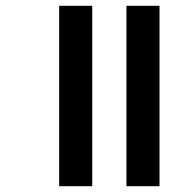

<svg xmlns="http://www.w3.org/2000/svg" viewBox="-20 -642 663 662"><path d="M416 0H530V-622H416ZM184 0H298V-622H184Z"/></svg>

Font: Noto Sans Bengali SemiBold
Style: Regular
Weight: 600
Designer: Jelle Bosma - Monotype Design Team
Foundry: Monotype Imaging Inc.
Version: Version 2.003